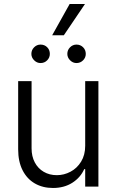

<svg xmlns="http://www.w3.org/2000/svg" viewBox="-20 -938 586 965"><path d="M408.2 -530.3H474.6V0H408.2V-87.9H403.3Q384.3 -45.4 343.3 -19.3Q302.2 6.8 246.1 6.8Q194.8 6.8 155.3 -15.9Q115.7 -38.6 93.5 -82.3Q71.3 -126 71.3 -187.5V-530.3H138.7V-192.4Q138.7 -152.3 154.8 -121.8Q170.9 -91.3 199.7 -74.5Q228.5 -57.6 265.6 -57.6Q301.8 -57.6 334.5 -75Q367.2 -92.3 387.7 -125.7Q408.2 -159.2 408.2 -205.1ZM137.7 -667Q137.7 -686.5 151.4 -700.2Q165 -713.9 183.6 -713.9Q204.1 -713.9 217.3 -700.4Q230.5 -687 230.5 -667Q230.5 -648.4 217 -634.8Q203.6 -621.1 183.6 -621.1Q165.5 -621.1 151.6 -635Q137.7 -648.9 137.7 -667ZM318.4 -667Q318.4 -686.5 332 -700.2Q345.7 -713.9 364.3 -713.9Q384.3 -713.9 397.7 -700.4Q411.1 -687 411.1 -667Q411.1 -648.4 397.5 -634.8Q383.8 -621.1 364.3 -621.1Q346.2 -621.1 332.3 -635Q318.4 -648.9 318.4 -667ZM330.1 -918H407.2L300.8 -760.7H242.2Z"/></svg>

Font: Pretendard Light
Style: Regular
Weight: 300
Designer: Base glyphs from Inter by Rasmus Andersson; Hangeul glyphs from Noto Sans CJK(Source Han Sans) by Jang Soo-young and Kan
Foundry: Kil Hyung-jin
Version: Version 1.309